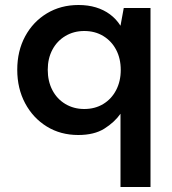

<svg xmlns="http://www.w3.org/2000/svg" viewBox="-20 -528 688 768"><path d="M462 220V-73Q438 -39 397.5 -13.5Q357 12 293 12Q222 12 167 -22Q112 -56 80.5 -115Q49 -174 49 -249Q49 -324 80.5 -382.5Q112 -441 167.5 -474.5Q223 -508 294 -508Q332 -508 363.5 -498.5Q395 -489 420 -470.5Q445 -452 462 -425L475 -496H582V220ZM317 -92Q360 -92 393 -112Q426 -132 444.5 -167.5Q463 -203 463 -248Q463 -294 444.5 -329Q426 -364 393 -384Q360 -404 317 -404Q275 -404 241.5 -384Q208 -364 189.5 -329Q171 -294 171 -249Q171 -203 189.5 -167.5Q208 -132 241.5 -112Q275 -92 317 -92Z"/></svg>

Font: DM Sans 24pt SemiBold
Style: Regular
Weight: 600
Designer: Colophon Foundry, Jonny Pinhorn
Foundry: Colophon Foundry
Version: Version 4.004;gftools[0.9.30]